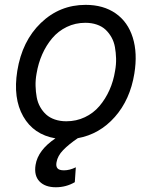

<svg xmlns="http://www.w3.org/2000/svg" viewBox="-20 -573 637 806"><path d="M214.5 213.1Q169.4 213.1 145.8 188.6Q122.2 164.1 129.3 119.3Q139.2 57.2 212.7 7.8Q121.1 -7.8 77.6 -84.2Q34.1 -160.5 52.6 -275.6Q72.8 -400.9 151.6 -476.7Q230.5 -552.6 339.5 -552.6Q414.1 -552.6 465.4 -516.9Q516.7 -481.2 537.3 -415.5Q557.9 -349.8 544 -264.2Q526.3 -154.8 462.2 -82.2Q398.1 -9.6 306.5 7.1Q268.5 33 245.2 57Q221.9 81 217.3 108Q214.1 124.6 221.1 133.3Q228 142 248.6 142Q272.7 142 298.3 129.3L294 191.8Q257.5 213.1 214.5 213.1ZM258.5 -63.9Q300.4 -63.9 336.3 -81Q372.2 -98 397.4 -127.7Q422.6 -157.3 439.5 -195Q456.3 -232.6 463.1 -275.6Q468 -302.2 467.3 -327.4Q466.6 -352.6 462.5 -375.2Q458.5 -397.7 448 -416.4Q437.5 -435 422.8 -448.7Q408 -462.4 386.4 -469.8Q364.7 -477.3 338.1 -477.3Q296.2 -477.3 260.3 -459.9Q224.4 -442.5 199.2 -412.6Q174 -382.8 157.3 -345Q140.6 -307.2 133.5 -264.2Q128.6 -237.6 129.3 -212.4Q130 -187.1 134.1 -165Q138.1 -142.8 148.6 -124.1Q159.1 -105.5 173.8 -92.2Q188.6 -78.8 210.2 -71.4Q231.9 -63.9 258.5 -63.9Z"/></svg>

Font: Karasuma Gothic
Style: Italic
Weight: 400
Italic angle: -9.39999°
Designer: Rasmus Andersson / Ryoko Nishizuka
Foundry: Genbu
Version: Version 1.00